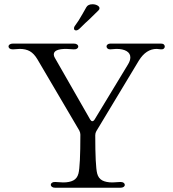

<svg xmlns="http://www.w3.org/2000/svg" viewBox="-20 -884 815 903"><path d="M327 -679Q337 -679 342.5 -675Q348 -671 348 -665Q348 -659 341.5 -655Q335 -651 325 -652Q303 -654 292 -654Q233 -654 233 -628Q233 -620 238 -612L404 -322Q409 -314 414 -314Q420 -314 425 -322L582 -581Q593 -599 593 -614Q593 -633 575.5 -643.5Q558 -654 527 -654Q518 -654 500 -652H497Q490 -652 485.5 -656Q481 -660 481 -666Q481 -671 486 -675Q491 -679 499 -679H737Q746 -679 750.5 -675Q755 -671 755 -665Q755 -659 750 -655Q745 -651 736 -652Q722 -654 717 -654Q667 -654 633 -599L433 -267Q428 -258 428 -248Q428 -103 437 -68Q443 -45 461 -35.5Q479 -26 509 -26Q520 -26 544 -28H548Q557 -28 562 -24Q567 -20 567 -14Q567 -9 561.5 -5Q556 -1 546 -1H240Q230 -1 224.5 -5Q219 -9 219 -15Q219 -21 225.5 -25Q232 -29 242 -28Q266 -26 277 -26Q307 -26 325 -35.5Q343 -45 349 -68Q358 -103 358 -251Q358 -260 353 -270L156 -605Q140 -632 120.5 -643Q101 -654 73 -654Q65 -654 43 -652H39Q30 -652 25 -656Q20 -660 20 -666Q20 -671 25.5 -675Q31 -679 41 -679ZM328 -751Q328 -757 332 -762Q349 -784 369 -820L386 -850Q394 -864 415 -864Q428 -864 438 -858.5Q448 -853 448 -845Q448 -840 443 -835L399 -792Q384 -779 356 -751Q346 -741 338 -741Q328 -741 328 -751Z"/></svg>

Font: Hina Mincho
Style: Regular
Weight: 400
Designer: satsuyako
Foundry: satsuyako
Version: Version 1.100